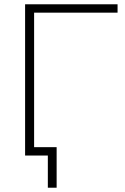

<svg xmlns="http://www.w3.org/2000/svg" viewBox="-20 -725 581 895"><path d="M203 150V0H99V-39H244V150ZM97 0V-705H528V-666H139V0Z"/></svg>

Font: Mulish ExtraLight
Style: Regular
Weight: 200
Designer: Vernon Adams
Foundry: Vernon Adams
Version: Version 3.603